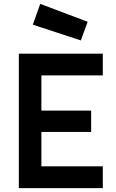

<svg xmlns="http://www.w3.org/2000/svg" viewBox="-20 -968 597 988"><path d="M77 0V-692H509V-580H193V-399H449V-289H193V-112H509V0ZM187 -948 431 -856 396 -760 149 -841Z"/></svg>

Font: TypoPRO Titillium Text
Style: 800 wt
Weight: 800
Designer: Accademia di Belle Arti di Urbino and others
Foundry: Accademia di Belle Arti di Urbino and others.
Version: Version 25.000